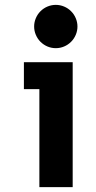

<svg xmlns="http://www.w3.org/2000/svg" viewBox="-20 -768 392 788"><path d="M209 -570.3Q191.4 -570.3 175 -577.1Q158.7 -584 146.2 -596.4Q133.8 -608.9 127 -625.2Q120.1 -641.6 120.1 -659.2Q120.1 -676.8 127 -693.1Q133.8 -709.5 146.2 -721.9Q158.7 -734.4 175 -741.2Q191.4 -748 209 -748Q226.6 -748 242.9 -741.2Q259.3 -734.4 271.7 -721.9Q284.2 -709.5 291 -693.1Q297.9 -676.8 297.9 -659.2Q297.9 -641.6 291 -625.2Q284.2 -608.9 271.7 -596.4Q259.3 -584 242.9 -577.1Q226.6 -570.3 209 -570.3ZM278.3 0H141.6V-402.3H78.1V-512.7H278.3Z"/></svg>

Font: Cadman
Style: Bold
Weight: 700
Designer: Paul James MIller
Foundry: High-Logic / Made with FontCreator
Version: Version 2.114;March 28, 2021;FontCreator 13.0.0.2683 64-bit